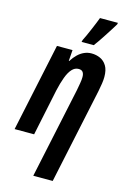

<svg xmlns="http://www.w3.org/2000/svg" viewBox="-155 -839 755 1146"><g transform="rotate(15 223.0 -266.0)"><path d="M172.9 240.2 292 -319.8Q296.4 -343.3 300.3 -365.7Q304.2 -388.2 304.2 -404.8Q304.2 -424.8 296.1 -435.3Q288.1 -445.8 270 -445.8Q246.6 -445.8 228.8 -426Q210.9 -406.2 197.8 -370.6Q184.6 -335 173.8 -287.1L113.8 0H-6.8L108.9 -544.9H205.1L200.2 -477.1H203.1Q218.3 -501.5 236.6 -519Q254.9 -536.6 276.1 -545.9Q297.4 -555.2 320.8 -555.2Q349.6 -555.2 374.5 -543.9Q399.4 -532.7 414.8 -507.3Q430.2 -481.9 430.2 -439Q430.2 -420.9 426.8 -397.9Q423.3 -375 418 -348.1L293 240.2ZM244.6 -606 248 -619.1Q254.4 -630.9 263.7 -651.6Q272.9 -672.4 283 -695.6Q293 -718.8 301.3 -739.5Q309.6 -760.3 314 -772H424.8L422.9 -762.2Q414.6 -748.5 401.4 -727.5Q388.2 -706.5 373 -683.3Q357.9 -660.2 344 -639.6Q330.1 -619.1 319.8 -606Z"/></g></svg>

Font: Open Sans Condensed
Style: Italic
Weight: 400
Width: 3
Italic angle: -12°
Designer: Monotype Design Team
Foundry: Monotype Imaging Inc.
Version: Version 3.000